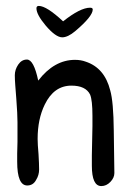

<svg xmlns="http://www.w3.org/2000/svg" viewBox="-20 -628 436 648"><path d="M190 -502Q168 -502 134 -542Q103 -579 103 -600Q103 -608 111 -608Q137 -608 193 -556Q251 -602 284 -602Q293 -602 293 -596Q293 -573 234 -523Q209 -502 190 -502ZM322 0Q290 0 290 -69Q290 -83 290 -104Q290 -125 291 -153Q292 -181 292 -202Q292 -223 292 -237Q292 -290 284 -309Q269 -339 221 -339Q162 -339 131 -275Q107 -226 107 -159Q107 -141 110 -108Q111 -91 111.5 -78Q112 -65 112 -56Q112 -37 102 -21Q92 -2 72 -2Q38 -2 38 -82Q38 -93 38 -109.5Q38 -126 39 -149V-216Q39 -229 38 -249Q37 -269 35 -295Q33 -321 31.5 -340.5Q30 -360 30 -374Q30 -393 41.5 -410Q53 -427 71 -427Q94 -427 109 -356Q163 -426 233 -426Q253 -426 269 -420Q333 -399 352 -323Q363 -285 364 -187L366 -44Q366 -28 352.5 -14Q339 0 322 0Z"/></svg>

Font: Dongol
Style: Regular
Weight: 400
Designer: Abdo Mohamed and Ibrahim Hamdi
Foundry: Protype Foundry
Version: Version 1.000;hotconv 1.0.109;makeotfexe 2.5.65596